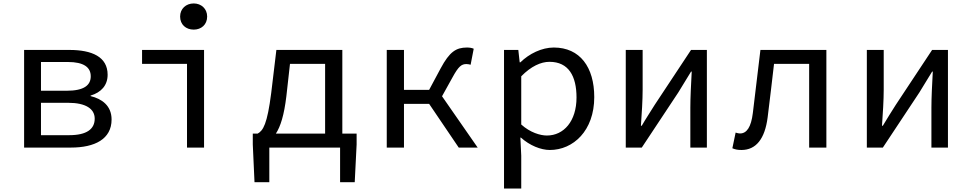

<svg xmlns="http://www.w3.org/2000/svg" viewBox="-20 -857 5640 1115"><path d="M120 -567V0H392C530 0 628 -49 628 -163C628 -243 572 -283 506 -299V-302C567 -320 605 -361 605 -423C605 -527 514 -567 383 -567ZM367 -330H218V-497H374C467 -497 507 -466 507 -414C507 -362 468 -330 367 -330ZM382 -72H218V-260H376C478 -260 530 -225 530 -168C530 -107 483 -72 382 -72Z M1026 -761C1026 -714 1060 -685 1105 -685C1149 -685 1183 -714 1183 -761C1183 -806 1149 -837 1105 -837C1060 -837 1026 -806 1026 -761ZM1066 -486V0H1165V-567H805V-486Z M1968 -81V-567H1585L1555 -317C1532 -136 1508 -98 1476 -81H1448V-18L1458 201H1544V0H1955V201H2040L2051 -18V-81ZM1582 -81C1609 -122 1630 -189 1643 -298L1664 -486H1868V-81Z M2547 -298 2608 -408C2643 -472 2660 -485 2689 -485C2699 -485 2705 -483 2713 -481L2731 -574C2720 -579 2706 -581 2692 -581C2629 -581 2591 -557 2539 -460L2472 -335H2326V-567H2226V0H2326V-254H2472L2644 0H2754Z M2907 -567V238H3007V47L3002 -58H3005C3056 -12 3121 14 3173 14C3309 14 3431 -98 3431 -293C3431 -467 3348 -581 3196 -581C3126 -581 3053 -545 3002 -495H2998L2990 -567ZM3328 -291C3328 -153 3254 -70 3156 -70C3118 -70 3059 -87 3007 -134V-414C3064 -472 3121 -498 3171 -498C3282 -498 3328 -415 3328 -291Z M3614 -567V0H3707L3919 -320C3939 -353 3972 -406 3993 -441H3997C3993 -367 3989 -291 3989 -232V0H4085V-567H3993L3782 -248C3761 -214 3727 -162 3707 -127H3702C3707 -199 3712 -275 3712 -336V-567Z M4233 4C4249 11 4264 14 4286 14C4370 14 4422 -50 4438 -176C4451 -279 4463 -383 4475 -486H4679V0H4779V-567H4396C4381 -445 4367 -323 4352 -201C4342 -118 4316 -82 4278 -82C4268 -82 4259 -85 4252 -87Z M5014 -567V0H5107L5319 -320C5339 -353 5372 -406 5393 -441H5397C5393 -367 5389 -291 5389 -232V0H5485V-567H5393L5182 -248C5161 -214 5127 -162 5107 -127H5102C5107 -199 5112 -275 5112 -336V-567Z"/></svg>

Font: Kawkab Mono Light
Style: Bold
Weight: 400
Monospace: yes
Designer: Abdullah Arif
Foundry: Abdullah Arif
Version: Version 1.000;PS 000.500;hotconv 1.0.88;makeotf.lib2.5.64775